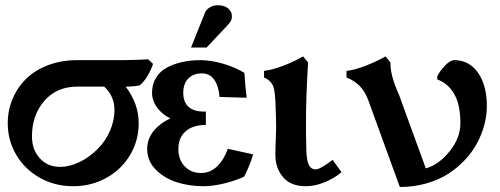

<svg xmlns="http://www.w3.org/2000/svg" viewBox="-20 -726 1955 751"><path d="M488.8 -387.2H471.7Q522.5 -319.8 522.5 -244.1Q522.5 -176.8 489.3 -120.4Q456.1 -64 397 -30.8Q337.9 2.4 266.1 2.4Q194.3 2.4 135.5 -30.8Q76.7 -64 43.5 -120.4Q10.3 -176.8 10.3 -244.1Q10.3 -294.9 29.5 -340.1Q48.8 -385.3 83.3 -418.7Q117.7 -452.1 168.9 -471.4Q220.2 -490.7 281.2 -490.7H461.9Q524.4 -491.7 559.6 -494.1L578.6 -476.1Q571.8 -454.6 558.1 -430.9Q544.4 -407.2 526.4 -392.1Q512.7 -388.7 488.8 -387.7ZM427.7 -295.4Q427.7 -350.1 387.7 -387.2H282.2Q201.7 -387.2 153.3 -331.3Q105 -275.4 105 -192.9Q105 -140.6 135.7 -106.9Q166.5 -73.2 215.3 -73.2Q250.5 -73.2 289.3 -91.3Q328.1 -109.4 361.3 -142.6Q393.6 -174.8 410.6 -215.1Q427.7 -255.4 427.7 -295.4Z M788.1 -540H727.1L782.2 -677.2Q786.6 -688 800 -696.8Q813.5 -705.6 832.5 -705.6Q856.4 -705.6 871.8 -693.4Q887.2 -681.2 887.2 -661.6Q887.2 -645 873.5 -631.3H874Q859.9 -616.7 830.8 -585.7Q801.8 -554.7 788.1 -540ZM555.7 -143.1Q555.7 -96.7 589.1 -62.7Q622.6 -28.8 671.4 -13.2Q720.2 2.4 774.9 2.4Q814 2.4 859.1 -9Q904.3 -20.5 935.1 -35.2Q957.5 -79.1 970.2 -122.1L871.1 -144Q856 -101.1 829.1 -75.2Q802.2 -49.3 766.1 -49.3Q727.5 -49.3 702.6 -75.2Q677.7 -101.1 677.7 -143.1Q677.7 -187.5 706.1 -212.4Q734.4 -237.3 785.2 -237.3V-289.6H777.8Q737.8 -289.6 717.3 -308.3Q696.8 -327.1 696.8 -362.8Q696.8 -398.9 716.6 -418.9Q736.3 -439 769.5 -439Q799.8 -439 817.4 -415Q835 -391.1 838.9 -346.7L944.8 -343.8Q939 -389.6 936 -440.9Q900.9 -462.4 853.5 -476.6Q806.2 -490.7 763.7 -490.7Q726.6 -490.7 693.8 -483.6Q661.1 -476.6 633.8 -462.2Q606.4 -447.8 590.6 -422.4Q574.7 -397 574.7 -363.3Q574.7 -332.5 594 -305.9Q613.3 -279.3 646 -262.7Q605 -243.7 580.3 -212.9Q555.7 -182.1 555.7 -143.1Z M1060.1 -225.6Q1060.1 -255.4 1058.6 -293.5Q1058.6 -298.3 1058.1 -308.1Q1056.2 -369.1 1049.3 -387.2Q1039.6 -411.6 1012.7 -422.9V-448.7Q1045.9 -452.6 1088.9 -469.2Q1131.8 -485.8 1165.5 -505.4L1185.1 -481.9Q1176.8 -349.1 1176.8 -244.1Q1176.8 -190.9 1178.2 -139.6Q1179.2 -99.6 1187.7 -81.5Q1196.3 -63.5 1214.8 -63.5Q1231.9 -63.5 1281.2 -100.6L1315.9 -52.2Q1287.6 -28.8 1250 -13.2Q1212.4 2.4 1175.8 2.4Q1117.2 2.4 1087.2 -33Q1057.1 -68.4 1057.1 -120.1Q1057.1 -143.6 1058.6 -178.2Q1060.1 -212.9 1060.1 -225.6Z M1543.9 5.4 1421.4 -331.5Q1407.7 -369.1 1386.5 -390.1Q1365.2 -411.1 1335.4 -422.9V-448.7Q1368.7 -452.6 1411.1 -469.2Q1453.6 -485.8 1487.8 -505.4L1507.3 -481.9V-477.1Q1507.3 -428.2 1541 -354.5L1645.5 -67.4Q1696.8 -82 1738.8 -134.3Q1780.8 -186.5 1780.8 -243.2Q1780.8 -317.9 1755.9 -359.6Q1731 -401.4 1690.4 -415V-427.7Q1699.2 -446.8 1720 -468.8Q1740.7 -490.7 1757.3 -490.7Q1814.9 -490.7 1849.6 -441.7Q1884.3 -392.6 1884.3 -311Q1884.3 -274.4 1874.3 -237.1Q1864.3 -199.7 1845.2 -164.6Q1826.2 -129.4 1796.6 -98.4Q1767.1 -67.4 1730.5 -44.4Q1693.8 -21.5 1645.8 -8.1Q1597.7 5.4 1543.9 5.4Z"/></svg>

Font: Flanker
Style: Bold
Weight: 700
Designer: Flanker
Foundry: Flanker
Version: Version 2.021